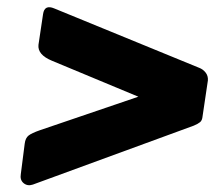

<svg xmlns="http://www.w3.org/2000/svg" viewBox="-20 -623 629 544"><path d="M50 -216Q52 -232 61 -239Q70 -246 93 -254L372 -349L127 -451Q86 -468 89 -496L102 -583Q106 -611 134 -599L544 -431Q555 -427 562.5 -417.5Q570 -408 569 -395L554 -294Q553 -282 547 -277Q541 -272 529 -267L73 -100Q58 -95 47 -104Q36 -113 39 -130L50 -216Z"/></svg>

Font: Libre Franklin ExtraBold
Style: Italic
Weight: 800
Italic angle: -8°
Designer: Pablo Impallari, Rodrigo Fuenzalida, Nhung Nguyen
Foundry: Impallari Type
Version: Version 3.000